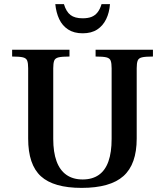

<svg xmlns="http://www.w3.org/2000/svg" viewBox="-20 -902 798 934"><path d="M377 12Q241 12 179 -44.5Q117 -101 117 -228V-570Q117 -594 112.5 -606.5Q108 -619 91.5 -623Q75 -627 39 -627V-660H318V-627Q282 -627 265 -623Q248 -619 243.5 -606.5Q239 -594 239 -570V-226Q239 -162 255 -118Q271 -74 303 -51.5Q335 -29 382 -29Q429 -29 460.5 -51Q492 -73 507.5 -117Q523 -161 523 -226V-570Q523 -594 518.5 -606.5Q514 -619 497.5 -623Q481 -627 445 -627V-660H724V-627Q687 -627 670.5 -623Q654 -619 649.5 -606.5Q645 -594 645 -570V-228Q645 -103 580.5 -45.5Q516 12 377 12ZM382 -740Q340 -740 311.5 -758.5Q283 -777 268 -809Q253 -841 249 -882H291Q302 -845 323 -829Q344 -813 382 -813Q408 -813 425.5 -820Q443 -827 455 -842.5Q467 -858 474 -882H515Q512 -841 496.5 -809Q481 -777 453 -758.5Q425 -740 382 -740Z"/></svg>

Font: Frank Ruhl Libre Medium
Style: Regular
Weight: 500
Designer: Yanek Iontef
Foundry: Fontef
Version: Version 6.004